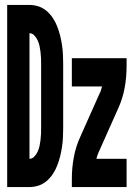

<svg xmlns="http://www.w3.org/2000/svg" viewBox="-20 -755 540 775"><path d="M9 0V-735H99Q118 -735 136 -729Q154 -723 168.5 -710.5Q183 -698 193.5 -682Q204 -666 211 -648Q218 -630 222.5 -612Q227 -594 230 -575Q233 -556 234 -537Q235 -518 235 -499V-237Q235 -217 234 -198Q233 -179 230 -160Q227 -141 222.5 -123Q218 -105 211 -87Q204 -69 193.5 -53Q183 -37 168.5 -24.5Q154 -12 136 -6Q118 0 99 0ZM99 -114Q110 -114 118.5 -123Q127 -132 132 -143Q137 -154 139.5 -165.5Q142 -177 143.5 -189Q145 -201 145.5 -213Q146 -225 146 -237V-499Q146 -510 145.5 -522Q145 -534 143.5 -546Q142 -558 139.5 -569.5Q137 -581 132 -592Q127 -603 118.5 -612Q110 -621 99 -621ZM270 0V-33Q270 -77 278 -120.5Q286 -164 305 -205L383 -380Q384 -381 384 -381.5Q384 -382 385 -383Q387 -389 388.5 -394.5Q390 -400 392 -406H270V-520H491V-488Q491 -443 483 -399.5Q475 -356 456 -315L378 -140Q377 -139 377 -138.5Q377 -138 377 -137Q374 -131 372.5 -125.5Q371 -120 369 -114H491V0Z"/></svg>

Font: Iosevka Curly Heavy
Style: Regular
Weight: 900
Monospace: yes
Designer: Belleve Invis
Foundry: Belleve Invis
Version: Version 22.1.2; ttfautohint (v1.8.4)